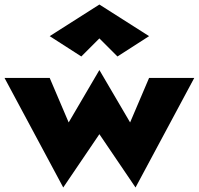

<svg xmlns="http://www.w3.org/2000/svg" viewBox="-35 -805 880 850"><path d="M-15 -460 245 25 405 -211 565 25 825 -460H625L541 -263L405 -495L269 -263L185 -460ZM405 -635 485 -555 625 -645 405 -785 185 -645 325 -555Z"/></svg>

Font: Jost Black
Style: Regular
Weight: 900
Version: Version 3.710